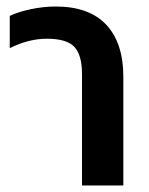

<svg xmlns="http://www.w3.org/2000/svg" viewBox="-20 -570 459 590"><path d="M232 -342Q232 -401 208.5 -426Q185 -451 124 -451Q68 -451 10 -422V-521Q34 -533 73.5 -541.5Q113 -550 151 -550Q254 -550 306.5 -494Q359 -438 359 -334V0H232Z"/></svg>

Font: Prompt Medium
Style: Regular
Weight: 500
Designer: Katatrad Team
Foundry: CadsonDemak
Version: Version 1.000